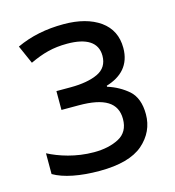

<svg xmlns="http://www.w3.org/2000/svg" viewBox="-89 -621 642 706"><g transform="rotate(-15 232.5 -268.0)"><path d="M215.8 -545.9C149.4 -545.9 90.8 -534.2 36.1 -508.8L66.9 -439C116.2 -461.9 155.3 -473.1 210 -473.1C283.7 -473.1 324.2 -447.8 324.2 -397C324.2 -367.2 311 -345.7 285.2 -333.5C259.3 -321.3 224.6 -314.9 181.2 -314.9H127V-243.2H192.9C290.5 -243.2 336.9 -214.8 336.9 -152.8C336.9 -119.6 323.7 -96.2 297.9 -82.5C272 -68.8 240.2 -62 203.1 -62C133.3 -62 72.3 -82.5 30.8 -104V-24.9C69.8 -2 131.3 9.8 205.1 9.8C280.3 9.8 335.4 -5.4 370.6 -35.6C405.3 -65.9 422.9 -103.5 422.9 -147.9C422.9 -188.5 411.6 -218.8 389.6 -238.8C367.2 -258.3 340.8 -272.9 311 -282.2V-286.1C368.2 -303.2 405.8 -339.8 405.8 -404.8C405.8 -449.7 388.7 -484.4 354 -509.3C319.3 -533.7 272.9 -545.9 215.8 -545.9Z"/></g></svg>

Font: Avrile Sans
Style: Regular
Weight: 400
Designer: Monotype Design Team, Google (font), Stefan Peev (BGR Cyrillic), Cristiano Sobral (main changes)
Foundry: The Avrile Sans Project Authors
Version: Version 3.110